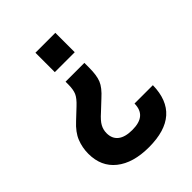

<svg xmlns="http://www.w3.org/2000/svg" viewBox="-198 -625 895 895"><g transform="rotate(-45 250.0 -177.0)"><path d="M192.9 -520H324.2V-392.1H192.9ZM92.8 118.7Q34.2 71.8 34.2 -12.2Q34.2 -52.7 48.8 -89.4Q63 -125.5 102.1 -161.1L151.9 -208Q179.2 -233.4 188 -253.4Q196.8 -273.9 196.8 -308.1V-325.2H320.8V-293Q320.8 -243.2 309.1 -214.4Q297.4 -185.5 259.8 -151.9L211.9 -106.9Q183.1 -81.5 172.9 -62.5Q162.1 -43 162.1 -20Q162.1 16.1 186.5 35.2Q210.9 54.2 257.8 54.2Q305.7 54.2 328.6 34.2Q351.6 14.6 352.1 -25.9H473.1Q469.7 166 255.9 166Q151.9 166 92.8 118.7Z"/></g></svg>

Font: D-DIN Exp
Style: DINExp-Bold
Weight: 700
Width: 7
Designer: Charles Nix
Foundry: Datto Inc.
Version: Version 1.00